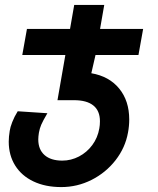

<svg xmlns="http://www.w3.org/2000/svg" viewBox="-20 -570 640 780"><path d="M15.5 5.5Q15.5 -14.5 19.5 -38.5Q21.5 -53 29.8 -74.2Q38 -95.5 52 -118L172.5 -110Q154 -78.5 147.5 -63.2Q141 -48 138 -30.5Q135.5 -14.5 135.5 -3.5Q135.5 37.5 161 60Q186.5 82.5 233 82.5Q268.5 82.5 300.8 65.8Q333 49 355 19.2Q377 -10.5 383.5 -48.5Q386 -61.5 386 -77.5Q386 -120 359.2 -141.5Q332.5 -163 280.5 -163H213.5L245.5 -346.5H70.5L89.5 -452.5H264.5L281.5 -550H403.5L386.5 -452.5H561.5L542.5 -346.5H368L351 -272.5Q423.5 -260 464.2 -210.2Q505 -160.5 505 -84.5Q505 -58 500 -31.5Q489 30 449.5 80.8Q410 131.5 352 160.8Q294 190 229 190Q164 190 115.8 167Q67.5 144 41.5 102.2Q15.5 60.5 15.5 5.5Z"/></svg>

Font: JuliaMono
Style: Bold Italic
Weight: 700
Italic angle: -9°
Monospace: yes
Designer: cormullion
Foundry: corm
Version: Version 0.057; ttfautohint (v1.8.4)